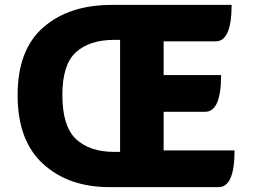

<svg xmlns="http://www.w3.org/2000/svg" viewBox="-20 -765 1040 785"><path d="M427 0Q260 0 156 -95Q52 -190 52 -376Q52 -562 157 -653Q262 -745 437 -745H927Q927 -596 862 -596H649V-458H884Q884 -308 819 -308H649V-150H939Q939 0 874 0ZM447 -144H471V-602H447Q346 -602 290 -551Q235 -501 235 -376Q235 -250 290 -197Q346 -144 447 -144Z"/></svg>

Font: Swei Half Moon CJK SC
Style: Black
Weight: 900
Version: Version 2.071